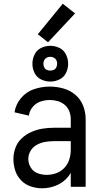

<svg xmlns="http://www.w3.org/2000/svg" viewBox="-20 -1003 540 1031"><path d="M250 -565Q224 -565 200.5 -576.5Q177 -588 165.5 -611.5Q154 -635 154 -660.5Q154 -686 165.5 -710Q177 -734 200.5 -745.5Q224 -757 250 -757Q276 -757 299.5 -745.5Q323 -734 334.5 -710Q346 -686 346 -660.5Q346 -635 334.5 -611.5Q323 -588 299.5 -576.5Q276 -565 250 -565ZM250 -624Q260 -624 269 -628Q278 -632 282.5 -641.5Q287 -651 287 -661Q287 -671 282.5 -680Q278 -689 269 -693.5Q260 -698 250 -698Q240 -698 231 -693.5Q222 -689 217.5 -680Q213 -671 213 -661Q213 -651 217.5 -641.5Q222 -632 231 -628Q240 -624 250 -624ZM206 8Q175 8 145 -2Q115 -12 93 -35Q71 -58 61.5 -88Q52 -118 52 -149Q52 -180 63 -209.5Q74 -239 97 -260.5Q120 -282 148.5 -294.5Q177 -307 207.5 -312Q238 -317 269 -317H360V-363Q360 -385 352 -405.5Q344 -426 327.5 -440Q311 -454 290 -460Q269 -466 247 -466Q222 -466 197 -457.5Q172 -449 155 -428Q138 -407 135 -382L58 -400Q64 -442 93 -476.5Q122 -511 163.5 -524.5Q205 -538 247 -538Q284 -538 320 -528Q356 -518 384.5 -494Q413 -470 426.5 -435Q440 -400 440 -363V0H360V-75Q353 -63 344 -52Q319 -22 282 -7Q245 8 206 8ZM360 -198V-245H269Q246 -245 222.5 -241Q199 -237 178 -225.5Q157 -214 144.5 -193.5Q132 -173 132 -149Q132 -125 145.5 -103Q159 -81 182.5 -72.5Q206 -64 231.5 -64Q257 -64 282 -73Q307 -82 325.5 -101.5Q344 -121 352 -146.5Q360 -172 360 -198ZM238 -776 183 -819 317 -983 383 -931Z"/></svg>

Font: Iosevka SS01
Style: Regular
Weight: 400
Monospace: yes
Designer: Belleve Invis
Foundry: Belleve Invis
Version: 2.3.3; ttfautohint (v1.8.3)